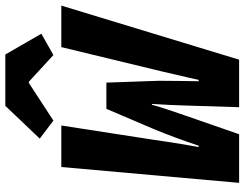

<svg xmlns="http://www.w3.org/2000/svg" viewBox="-116 -780 896 703"><g transform="rotate(-90 331.5 -428.0)"><path d="M14 0 72 -651H224L172 -315Q169 -294 164.5 -264.5Q160 -235 155 -204Q150 -173 145 -148H150Q157 -169 164.5 -190.5Q172 -212 180 -233.5Q188 -255 196 -275.5Q204 -296 212 -315L285 -486H381L387 -315Q388 -299 387.5 -270.5Q387 -242 387 -209.5Q387 -177 386 -148H391Q395 -167 400 -188Q405 -209 410 -231Q415 -253 420 -274.5Q425 -296 430 -316L511 -651H663L465 0H291L297 -193Q298 -225 299.5 -258Q301 -291 303 -319H300Q292 -290 281 -257.5Q270 -225 259 -193L192 0ZM242 -680 176 -730 296 -856H484L560 -724L482 -680L384 -770H380Z"/></g></svg>

Font: Source Code Pro ExtraLight Black
Style: Italic
Weight: 900
Italic angle: -11°
Monospace: yes
Version: Version 1.016;hotconv 1.0.116;makeotfexe 2.5.65601